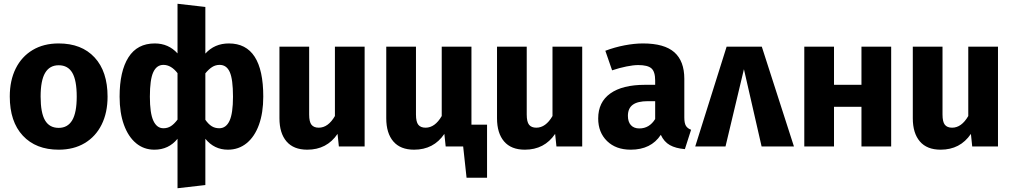

<svg xmlns="http://www.w3.org/2000/svg" viewBox="-20 -779 5388 1021"><path d="M552 -265Q552 -180 520.5 -116.5Q489 -53 430.5 -18Q372 17 292 17Q171 17 101.5 -57.5Q32 -132 32 -266Q32 -351 63.5 -414.5Q95 -478 153.5 -513Q212 -548 292 -548Q414 -548 483 -473.5Q552 -399 552 -265ZM196 -266Q196 -179 219.5 -139Q243 -99 292 -99Q340 -99 364 -139.5Q388 -180 388 -265Q388 -352 364.5 -392Q341 -432 292 -432Q244 -432 220 -391.5Q196 -351 196 -266Z M1380 -265Q1380 -179 1357 -115.5Q1334 -52 1291.5 -17.5Q1249 17 1192 17Q1119 17 1072 -41V205L924 222V-41Q877 17 801 17Q745 17 703.5 -17.5Q662 -52 639 -115.5Q616 -179 616 -265Q616 -400 663 -474Q710 -548 803 -548Q876 -548 924 -495V-759L1072 -742V-494Q1121 -548 1197 -548Q1380 -548 1380 -265ZM924 -143V-390Q890 -434 849 -434Q813 -434 795 -395Q777 -356 777 -265Q777 -177 795.5 -137Q814 -97 849 -97Q871 -97 888.5 -108Q906 -119 924 -143ZM1219 -265Q1219 -357 1202 -395.5Q1185 -434 1148 -434Q1126 -434 1108 -422.5Q1090 -411 1072 -389V-142Q1088 -119 1105.5 -108Q1123 -97 1146 -97Q1182 -97 1200.5 -136.5Q1219 -176 1219 -265Z M1782 0 1775 -67Q1718 17 1614 17Q1541 17 1503.5 -27Q1466 -71 1466 -150V-531H1624V-170Q1624 -131 1636.5 -115.5Q1649 -100 1675 -100Q1725 -100 1761 -162V-531H1919V0Z M2570 -116V166H2461L2443 0H2350L2343 -67Q2286 17 2182 17Q2109 17 2071.5 -27Q2034 -71 2034 -150V-531H2192V-170Q2192 -131 2204.5 -115.5Q2217 -100 2243 -100Q2293 -100 2329 -162V-531H2487V-116Z M2939 0 2932 -67Q2875 17 2771 17Q2698 17 2660.5 -27Q2623 -71 2623 -150V-531H2781V-170Q2781 -131 2793.5 -115.5Q2806 -100 2832 -100Q2882 -100 2918 -162V-531H3076V0Z M3655 -89 3622 14Q3573 10 3542 -7.5Q3511 -25 3494 -62Q3442 17 3334 17Q3255 17 3208 -29Q3161 -75 3161 -149Q3161 -236 3225.5 -282Q3290 -328 3410 -328H3464V-351Q3464 -398 3444 -415.5Q3424 -433 3374 -433Q3348 -433 3311 -425.5Q3274 -418 3235 -405L3199 -509Q3249 -528 3301.5 -538Q3354 -548 3399 -548Q3513 -548 3566 -501Q3619 -454 3619 -360V-154Q3619 -124 3627.5 -110Q3636 -96 3655 -89ZM3464 -146V-241H3425Q3371 -241 3345 -222Q3319 -203 3319 -163Q3319 -131 3335 -113.5Q3351 -96 3380 -96Q3433 -96 3464 -146Z M4031 -531 4202 0H4030L3936 -411L3838 0H3677L3844 -531Z M4561 -211H4415V0H4257V-531H4415V-328H4561V-531H4719V0H4561Z M5150 0 5143 -67Q5086 17 4982 17Q4909 17 4871.5 -27Q4834 -71 4834 -150V-531H4992V-170Q4992 -131 5004.5 -115.5Q5017 -100 5043 -100Q5093 -100 5129 -162V-531H5287V0Z"/></svg>

Font: Fira Sans BGR
Style: Bold
Weight: 700
Designer: bBox Type GmbH & Carrois Corporate GbR & Edenspiekermann AG
Foundry: bBox Type GmbH & Carrois Corporate GbR & Edenspiekermann AG
Version: Version 4.301